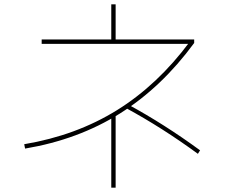

<svg xmlns="http://www.w3.org/2000/svg" viewBox="-20 -810 1040 880"><path d="M897 -121 887 -105Q805 -165 722.5 -217.5Q640 -270 557 -315L567 -331Q650 -286 732.5 -233.5Q815 -181 897 -121ZM510 -626H490V-790H510ZM510 50H490V-278H510ZM870 -613Q721 -410 530 -290Q339 -170 95 -129L91 -149Q329 -189 516 -305Q703 -421 850 -619L855 -609H171V-629H870Z"/></svg>

Font: Murecho Thin Thin
Style: Regular
Weight: 250
Version: Version 1.010